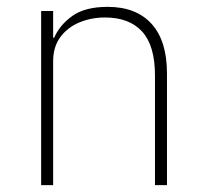

<svg xmlns="http://www.w3.org/2000/svg" viewBox="-20 -540 599 560"><path d="M135 0H100V-508H135V-430H138Q154 -467 191 -493.5Q228 -520 294 -520Q377 -520 422 -470.5Q467 -421 467 -326V0H432V-320Q432 -407 394.5 -448Q357 -489 286 -489Q247 -489 212.5 -475Q178 -461 156.5 -432.5Q135 -404 135 -361Z"/></svg>

Font: IBM Plex Sans ExtraLight
Style: Regular
Weight: 250
Designer: Mike Abbink, Paul van der Laan, Pieter van Rosmalen
Foundry: Bold Monday
Version: Version 3.201